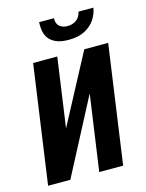

<svg xmlns="http://www.w3.org/2000/svg" viewBox="-102 -712 592 776"><g transform="rotate(-15 194.5 -324.0)"><path d="M2 0 72 -495H173L132 -205L286 -495H386L316 0H216L261 -317Q219 -237 178 -158.5Q137 -80 95 0ZM236 -548Q201 -548 180 -558.5Q159 -569 150 -584.5Q141 -600 139 -617Q137 -634 138 -648H200Q199 -625 212 -614Q225 -603 245 -603Q266 -603 281.5 -613.5Q297 -624 303 -648H365Q361 -622 346 -599.5Q331 -577 304 -562.5Q277 -548 236 -548Z"/></g></svg>

Font: Alumni Sans
Style: Bold Italic
Weight: 700
Italic angle: -8°
Designer: Robert E. Leuschke
Foundry: Robert E. Leuschke
Version: Version 1.016